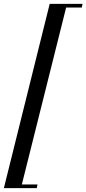

<svg xmlns="http://www.w3.org/2000/svg" viewBox="-44 -792 447 993"><path d="M213 -772H383L379 -753H298L69 162H150L146 181H-24Z"/></svg>

Font: Playfair Display
Style: Italic
Weight: 400
Italic angle: -14°
Designer: Claus Eggers Sørensen
Foundry: Claus Eggers Sørensen
Version: Version 1.200; ttfautohint (v1.6)